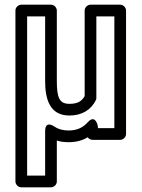

<svg xmlns="http://www.w3.org/2000/svg" viewBox="-20 -573 606 821"><path d="M355 -50C336 -29 311 -15 274 -15C248 -15 228 -21 212 -32C212 -32 173 -61 173 -12V178H96V-503H173V-226C173 -152 191 -79 277 -79C331 -79 370 -104 390 -145C392 -148 392 -153 392 -156V-503H469V-25H399L398 -35C398 -35 388 -87 355 -50ZM355 14C359 20 367 25 376 25H494C505 25 519 15 519 0V-528C519 -539 509 -553 494 -553H367C356 -553 342 -543 342 -528V-162C330 -141 313 -129 277 -129C235 -129 223 -153 223 -226V-528C223 -539 213 -553 198 -553H71C60 -553 46 -543 46 -528V203C46 214 56 228 71 228H198C209 228 223 218 223 203V28C238 33 256 35 274 35C305 35 332 28 355 14Z"/></svg>

Font: Asimov
Style: NarOu
Weight: 500
Designer: Google
Version: Version 2.000980; 2014